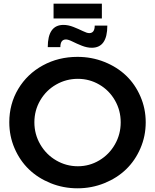

<svg xmlns="http://www.w3.org/2000/svg" viewBox="-20 -1020 849 1050"><path d="M272.9 -1000H537.1V-918.9H272.9ZM566.9 -879.9Q566.9 -758.8 481.9 -758.8Q456.1 -758.8 427.7 -770Q399.4 -781.2 376.5 -792.7Q353.5 -804.2 340.8 -804.2Q310.1 -804.2 310.1 -762.2H241.2Q241.2 -883.8 327.1 -883.8Q353 -883.8 381.6 -872.6Q410.2 -861.3 432.9 -850.1Q455.6 -838.9 467.8 -838.9Q498 -838.9 498 -879.9ZM403.8 -709Q481.4 -709 550.8 -681.4Q620.1 -653.8 669.7 -606.4Q719.2 -559.1 748 -492.4Q776.9 -425.8 776.9 -351.1Q776.9 -275.9 748 -209Q719.2 -142.1 669.7 -94.2Q620.1 -46.4 550.8 -18.3Q481.4 9.8 403.8 9.8Q326.2 9.8 256.8 -18.3Q187.5 -46.4 137.9 -94.2Q88.4 -142.1 59.6 -209Q30.8 -275.9 30.8 -351.1Q30.8 -451.7 79.8 -533.7Q128.9 -615.7 214.4 -662.4Q299.8 -709 403.8 -709ZM405.8 -588.9Q341.8 -588.9 287.1 -557.6Q232.4 -526.4 200.2 -471.4Q168 -416.5 168 -351.1Q168 -285.6 200.4 -230Q232.9 -174.3 287.6 -142.6Q342.3 -110.8 405.8 -110.8Q468.8 -110.8 522.7 -142.8Q576.7 -174.8 608.4 -230.2Q640.1 -285.6 640.1 -351.1Q640.1 -416.5 608.4 -471.4Q576.7 -526.4 522.7 -557.6Q468.8 -588.9 405.8 -588.9Z"/></svg>

Font: Montserrat-Arabic Medium
Style: Regular
Weight: 500
Designer: Mohamed Gaber
Foundry: Kief Type Foundry
Version: Version 5.008;PS 005.008;hotconv 1.0.88;makeotf.lib2.5.64775